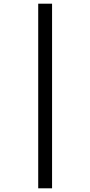

<svg xmlns="http://www.w3.org/2000/svg" viewBox="-20 -782 489 1040"><path d="M187 -762V238H262V-762Z"/></svg>

Font: Noto Sans Myanmar UI Condensed
Style: Regular
Weight: 400
Width: 3
Designer: Monotype Design Team
Foundry: Monotype Imaging Inc.
Version: Version 2.103